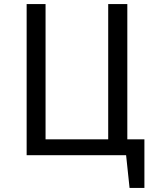

<svg xmlns="http://www.w3.org/2000/svg" viewBox="-20 -763 757 944"><path d="M606 -78V-743H512V-78H204V-743H111V0H600L617 161H690V-78Z"/></svg>

Font: Glow Sans SC Normal Book
Style: Regular
Weight: 500
Designer: Ryoko NISHIZUKA (kana, bopomofo & ideographs); Paul D. Hunt (Latin, Greek & Cyrillic); Sandoll Communications, Soo-young
Version: Version 0.93